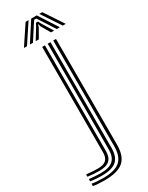

<svg xmlns="http://www.w3.org/2000/svg" viewBox="-333 -806 815 1055"><g transform="rotate(-30 74.5 -279.0)"><path d="M-12.2 206.8Q-32.2 206.8 -52.4 205.4Q-72.5 204 -84.2 201.5V186.5Q-70.5 189.2 -50.4 190.6Q-30.2 192 -12.2 192Q62 192 94.5 163.6Q127 135.2 127 70.5V-600H144.5V70.5Q144.5 143.5 107.9 175.1Q71.2 206.8 -12.2 206.8ZM-12.2 177Q-30 177 -49.9 175.5Q-69.8 174 -84.2 171.8V157Q-68.2 159 -48.4 160.5Q-28.5 162 -12.2 162Q43 162 67.5 140.2Q92 118.5 92 70.2V-600H109.5V70.2Q109.5 127 81 152Q52.5 177 -12.2 177ZM-12.2 147.2Q-27 147.2 -46.9 145.8Q-66.8 144.2 -84.2 142.2V127.5Q-66.5 129.8 -46.5 130.9Q-26.5 132 -12.2 132Q24.2 132 40.5 116.9Q56.8 101.8 56.8 70V-600H74.2V70.2Q74.2 110 54 128.6Q33.8 147.2 -12.2 147.2ZM-32.8 -645 47 -765H65.8L-13.5 -645ZM4.8 -645 82.5 -765H117.5L195 -645H175.5L122.8 -727L106.5 -751.2H93.5L77 -726.8L24.5 -645ZM41.8 -645 83.8 -713.2 93.5 -732.2H106.8L116.5 -713.2L158.5 -645H138.8L104.8 -703.5L101.5 -717H98.5L95 -703.5L61.5 -645ZM213.5 -645 134 -765H152.8L232.5 -645Z"/></g></svg>

Font: Big Shoulders Inline Text Thin Medium
Style: Regular
Weight: 500
Version: Version 2.002